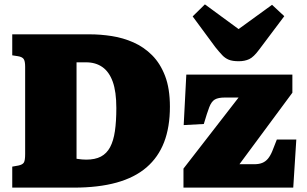

<svg xmlns="http://www.w3.org/2000/svg" viewBox="-20 -858 1402 878"><path d="M36 0V-96L64 -101Q83 -105 89 -114.5Q95 -124 95 -154V-553Q95 -579 88 -588.5Q81 -598 62 -601L36 -605V-701H391Q440 -701 491.5 -693Q543 -685 590.5 -664Q638 -643 675.5 -605.5Q713 -568 735 -510.5Q757 -453 757 -370Q757 -277 730.5 -208Q704 -139 650 -92.5Q596 -46 513 -23Q430 0 317 0ZM374 -128Q415 -128 441.5 -142Q468 -156 483.5 -185Q499 -214 505.5 -258.5Q512 -303 512 -364Q512 -439 495.5 -484.5Q479 -530 448 -551.5Q417 -573 374 -573H330V-132Q344 -130 353.5 -129Q363 -128 374 -128ZM819 0V-87L1071 -412H1008Q978 -412 962.5 -403Q947 -394 937 -368Q927 -342 912 -291L820 -286L832 -517H1317V-434L1075 -107H1142Q1164 -107 1179 -113Q1194 -119 1205 -132Q1216 -145 1225 -166.5Q1234 -188 1246 -220H1335L1321 0ZM1072 -578Q1043 -578 1026 -585Q1009 -592 995.5 -606.5Q982 -621 965 -642L861 -783L917 -838L1071 -725L1224 -836L1280 -784L1165 -631Q1140 -597 1119.5 -587.5Q1099 -578 1072 -578Z"/></svg>

Font: Literata Black
Style: Regular
Weight: 900
Designer: Latin by Veronika Burian and Jose Scaglione. Greek by Irene Vlachou. Cyrillic by Vera Evstafieva.
Foundry: TypeTogether
Version: Version 3.103;gftools[0.9.29]